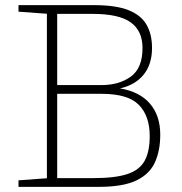

<svg xmlns="http://www.w3.org/2000/svg" viewBox="-20 -727 710 747"><path d="M52 0V-25.5L162.5 -33.5V-673.5L52 -681.5V-707H346.5Q431.5 -707 480.5 -687.2Q529.5 -667.5 550.5 -630.2Q571.5 -593 571.5 -540.5Q571.5 -477 539 -436.8Q506.5 -396.5 447 -383Q523 -370.5 563.2 -324Q603.5 -277.5 603.5 -203Q603.5 -141.5 583 -95.8Q562.5 -50 510.8 -25Q459 0 364.5 0ZM340 -673H202.5V-396H375Q443.5 -396 489 -429Q534.5 -462 534.5 -540.5Q534.5 -606.5 488.8 -639.8Q443 -673 340 -673ZM375 -362H202.5V-34H343Q427 -34 474.8 -49.5Q522.5 -65 542.5 -101Q562.5 -137 562.5 -197.5Q562.5 -276 520.2 -319Q478 -362 375 -362Z"/></svg>

Font: Newsreader Caption ExtraLight
Style: Regular
Weight: 275
Designer: Hugues Gentile
Foundry: Production Type
Version: Version 1.001